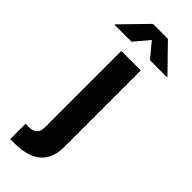

<svg xmlns="http://www.w3.org/2000/svg" viewBox="-375 -792 1022 1022"><g transform="rotate(45 136.0 -281.5)"><path d="M208.8 -545.9V28Q209 89.5 184.9 128.6Q160.8 167.7 115.7 185.9Q70.6 204.1 5.4 204.1H-24.3V88.8H-4.8Q19.4 88.8 34.1 81.9Q48.9 75 55.5 61.1Q62.2 47.2 62.2 25.9V-545.9ZM-61.5 -619.1V-622.7L79.4 -767.1H191.6L332.7 -622.7V-619.1H204.9L135.6 -702.2L65.8 -619.1Z"/></g></svg>

Font: Raveo Variable
Style: Regular
Weight: 400
Designer: Jakub Foglar, Rasmus Andersson (Inter)
Foundry: Jakubfoglar.com
Version: Version 1.000;Glyphs 3.2.3 (3260)